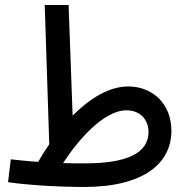

<svg xmlns="http://www.w3.org/2000/svg" viewBox="-20 -731 741 764"><path d="M314 13C551 13 662 -80 662 -211C662 -317 588 -387 490 -387C414 -387 337 -339 269 -271L253 -711H158L176 -157C160 -134 145 -110 132 -87C95 -89 61 -93 23 -97L12 -6C80 4 202 13 314 13ZM483 -292C544 -292 571 -248 571 -206C571 -121 483 -81 320 -81C287 -81 258 -81 231 -82C286 -167 390 -292 483 -292Z"/></svg>

Font: Noto Sans Arabic Cond Med
Style: Regular
Weight: 500
Width: 3
Designer: Monotype Design Team, Nadine Chahine, Nizar Qandah and Khaled Hosny
Foundry: Monotype Imaging Inc.
Version: Version 2.012